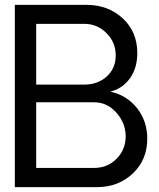

<svg xmlns="http://www.w3.org/2000/svg" viewBox="-20 -770 654 790"><path d="M434.1 -393.1Q502 -377.9 543.9 -325Q585.9 -272 585.9 -199.2Q585.9 -112.3 526.4 -56.2Q466.8 0 378.9 0H41V-750H335.9Q424.8 -750 484.9 -694.6Q544.9 -639.2 544.9 -551.8Q544.9 -489.7 514.4 -447.5Q483.9 -405.3 434.1 -393.1ZM456.1 -542Q456.1 -596.2 418 -634Q379.9 -671.9 327.1 -671.9H128.9V-421.9H327.1Q382.3 -421.9 419.2 -455.3Q456.1 -488.8 456.1 -542ZM368.2 -79.1Q422.4 -79.1 459.7 -116.9Q497.1 -154.8 497.1 -209Q497.1 -263.2 459 -306.2Q420.9 -349.1 368.2 -349.1H128.9V-79.1Z"/></svg>

Font: Oakes Grotesk
Style: Regular
Weight: 400
Designer: Samuel Oakes
Foundry: Samuel Oakes
Version: Version 1.0 | wf-rip DC20170320